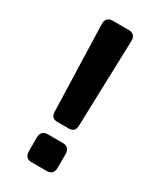

<svg xmlns="http://www.w3.org/2000/svg" viewBox="-180 -762 687 824"><g transform="rotate(30 163.0 -350.0)"><path d="M89.8 -663.6Q88.9 -700.2 124 -700.2H202.1Q237.3 -700.2 236.3 -663.6L223.1 -236.8Q222.2 -205.1 191.4 -205.1H134.8Q104 -205.1 103 -236.8ZM126 0Q91.8 0 91.8 -36.6V-102.1Q91.8 -138.7 126 -138.7H200.2Q234.4 -138.7 234.4 -102.1V-36.6Q234.4 0 200.2 0Z"/></g></svg>

Font: Istok
Style: Bold
Weight: 700
Designer: Andrey V. Panov
Foundry: Andrey V. Panov
Version: Version 1.0.1